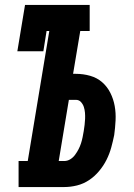

<svg xmlns="http://www.w3.org/2000/svg" viewBox="-20 -755 540 775"><path d="M55 0V-105H92L179 -630H168L155 -548H50L81 -735H342V-630H304L275 -457H286Q316 -457 344 -449Q372 -441 392.5 -423Q413 -405 425.5 -380Q438 -355 443 -327Q448 -299 446.5 -269Q445 -239 441 -210Q436 -185 429 -159.5Q422 -134 410 -110Q398 -86 380 -64.5Q362 -43 339.5 -28Q317 -13 291 -6.5Q265 0 239 0ZM239 -105Q252 -105 263.5 -112Q275 -119 283 -130Q291 -141 297 -152.5Q303 -164 307 -176.5Q311 -189 313.5 -201.5Q316 -214 318 -226Q320 -239 321.5 -251Q323 -263 323.5 -275.5Q324 -288 323 -300Q322 -312 318.5 -323Q315 -334 307 -343Q299 -352 286 -352H258L217 -105Z"/></svg>

Font: Iosevka Slab Extrabold
Style: Italic
Weight: 800
Italic angle: -9°
Monospace: yes
Designer: Belleve Invis
Foundry: Belleve Invis
Version: Version 11.1.0; ttfautohint (v1.8.3)